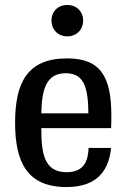

<svg xmlns="http://www.w3.org/2000/svg" viewBox="-20 -746 512 776"><path d="M249 10C384 10 421 -70 429 -148H338C336 -106 327 -50 249 -50C157 -50 147 -129 147 -228H429C430 -246 430 -263 430 -279C430 -437 386 -510 251 -510C90 -510 41 -411 41 -250C41 -90 90 10 249 10ZM245 -450C311 -450 337 -408 337 -288H147C149 -377 163 -450 245 -450ZM252 -599C289 -599 316 -626 316 -663C316 -700 289 -726 252 -726C215 -726 188 -700 188 -663C188 -626 215 -599 252 -599Z"/></svg>

Font: Hermeneus One
Style: Regular
Weight: 400
Designer: Rodrigo Fuenzalida, Pablo Impallari
Foundry: Pablo Impallari, Rodrigo Fuenzalida
Version: Version 1.002